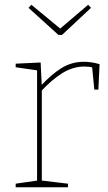

<svg xmlns="http://www.w3.org/2000/svg" viewBox="-20 -788 454 808"><path d="M46 0V-15L143 -29L136 -21V-499L143 -491L46 -505V-520L151 -525L156 -424L152 -427Q195 -474 238 -501Q281 -528 333 -528Q365 -528 399 -518L394 -411H377L367 -512L372 -504Q363 -506 353.5 -507Q344 -508 335 -508Q286 -508 241 -479.5Q196 -451 152 -403L156 -414V-21L149 -29L266 -15V0ZM351 -768 363 -755 241 -641H226L100 -755L112 -768L238 -664H229Z"/></svg>

Font: Bitter Thin Thin
Style: Regular
Weight: 250
Version: Version 2.002